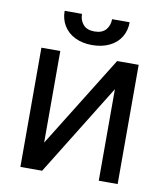

<svg xmlns="http://www.w3.org/2000/svg" viewBox="-80 -774 727 841"><g transform="rotate(10 283.5 -353.5)"><path d="M404.3 -530.3H500V0H416V-407.2L164.1 0H67.4V-530.3H151.4V-123ZM283.2 -580.1Q240.2 -580.1 207.5 -596.2Q174.8 -612.3 157.2 -641.1Q139.6 -669.9 139.6 -707H216.8Q216.8 -678.7 233.4 -659.7Q250 -640.6 283.2 -640.6Q317.4 -640.6 334 -659.7Q350.6 -678.7 350.6 -707H428.7Q428.7 -669.9 411.1 -641.1Q393.6 -612.3 360.4 -596.2Q327.1 -580.1 283.2 -580.1Z"/></g></svg>

Font: Pretendard Std Variable
Style: Regular
Weight: 400
Designer: Base glyphs from Inter by Rasmus Andersson; Hangeul glyphs from Noto Sans CJK(Source Han Sans) by Jang Soo-young and Kan
Foundry: Kil Hyung-jin
Version: Version 1.309;Glyphs 3.2 (3225)